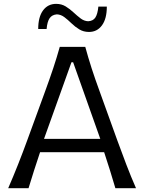

<svg xmlns="http://www.w3.org/2000/svg" viewBox="-20 -998 766 1018"><path d="M23.4 0Q49.8 -60.5 76.2 -127.2Q102.5 -193.8 124.5 -254.4L218.3 -511.2Q243.7 -580.6 262.5 -637Q281.2 -693.4 296.9 -749.5H432.1Q447.8 -691.9 465.8 -636Q483.9 -580.1 509.3 -510.7L602.1 -253.4Q624.5 -191.4 649.7 -125.7Q674.8 -60.1 701.2 0H591.8Q578.1 -46.4 563 -95.2Q547.9 -144 532.2 -190.9H192.4Q176.3 -143.6 160.9 -95Q145.5 -46.4 131.3 0ZM511.7 -261.7 367.7 -668H358.9L213.4 -261.7ZM451.7 -828.6Q422.9 -828.6 400.4 -842.3Q377.9 -856 359.1 -874.3Q340.3 -892.6 321.8 -906.7Q303.2 -920.9 281.7 -921.9Q255.9 -919.9 243.2 -901.6Q230.5 -883.3 227.1 -844.2H182.6Q182.6 -908.2 208.3 -942.9Q233.9 -977.5 277.8 -977.5Q306.2 -977.5 328.4 -963.9Q350.6 -950.2 369.9 -932.1Q389.2 -914.1 407.7 -900.1Q426.3 -886.2 447.3 -885.3Q473.6 -886.7 485.6 -905Q497.6 -923.3 501.5 -962.9H546.4Q546.4 -898.9 520.8 -863.8Q495.1 -828.6 451.7 -828.6Z"/></svg>

Font: Pinar DS3-Regular
Style: Regular
Weight: 400
Designer: Amin Abedi
Version: Version 2.000